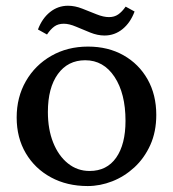

<svg xmlns="http://www.w3.org/2000/svg" viewBox="-20 -625 587 652"><path d="M277.8 6.8Q207.5 6.8 153.1 -22.7Q98.6 -52.2 67.6 -104.7Q36.6 -157.2 36.6 -226.1Q36.6 -294.9 67.9 -349.4Q99.1 -403.8 154.1 -435.3Q209 -466.8 278.8 -466.8Q347.2 -466.8 399.4 -437.3Q451.7 -407.7 481.2 -355.5Q510.7 -303.2 510.7 -234.9Q510.7 -177.7 490.5 -132.8Q470.2 -87.9 436.3 -56.6Q402.3 -25.4 361.1 -9.3Q319.8 6.8 277.8 6.8ZM284.2 -44.4Q342.8 -44.4 374.5 -89.6Q406.2 -134.8 406.2 -214.8Q406.2 -307.6 368.9 -364Q331.5 -420.4 269.5 -420.4Q210.4 -420.4 176.5 -373.5Q142.6 -326.7 142.6 -244.6Q142.6 -186 160.6 -140.9Q178.7 -95.7 210.7 -70.1Q242.7 -44.4 284.2 -44.4ZM406.7 -602.5 437 -585.9Q422.9 -547.9 396 -526.1Q369.1 -504.4 335 -504.4Q311.5 -504.4 286.6 -514.4Q261.7 -524.4 238.3 -534.4Q214.8 -544.4 196.8 -544.4Q177.2 -544.4 164.3 -534.9Q151.4 -525.4 139.6 -507.8L108.9 -524.9Q123 -562.5 149.9 -584Q176.8 -605.5 210.9 -605.5Q234.4 -605.5 259.3 -595.7Q284.2 -585.9 307.9 -576.4Q331.5 -566.9 350.1 -566.9Q368.2 -566.9 381.3 -575.9Q394.5 -585 406.7 -602.5Z"/></svg>

Font: Lateef Medium
Style: Regular
Weight: 500
Designer: SIL International
Foundry: SIL International
Version: Version 4.200